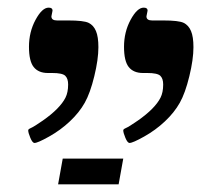

<svg xmlns="http://www.w3.org/2000/svg" viewBox="-20 -607 552 505"><path d="M145 -189.9H304.2L292 -122.1H132.8ZM159.2 -553.2Q200.2 -553.2 213.1 -546.9Q226.1 -540.5 232.4 -525.4Q238.8 -510.3 238.8 -482.9Q238.8 -450.7 228 -406.5Q217.3 -362.3 202.9 -336.7Q188.5 -311 163.8 -287.8Q139.2 -264.6 109.1 -247.8Q79.1 -231 70.8 -231Q65.4 -231 59.8 -244.4Q54.2 -257.8 54.2 -264.2Q54.2 -267.1 59.6 -269.5Q69.8 -273.9 92.5 -289.8Q115.2 -305.7 130.1 -320.8Q145 -335.9 152.1 -349.9Q159.2 -363.8 159.2 -384.8Q159.2 -400.4 151.6 -407.7Q144 -415 117.2 -415H106Q81.1 -415 68.6 -430.7Q56.2 -446.3 56.2 -483.9Q56.2 -522.9 73.5 -554.9Q90.8 -586.9 107.9 -586.9Q118.2 -586.9 118.2 -579.1L115.2 -564Q115.2 -553.2 129.9 -553.2ZM409.2 -553.2Q450.2 -553.2 463.1 -546.9Q476.1 -540.5 482.4 -525.4Q488.8 -510.3 488.8 -482.9Q488.8 -450.7 478 -406.5Q467.3 -362.3 452.9 -336.7Q438.5 -311 413.8 -287.8Q389.2 -264.6 359.1 -247.8Q329.1 -231 320.8 -231Q315.4 -231 309.8 -244.4Q304.2 -257.8 304.2 -264.2Q304.2 -267.1 309.6 -269.5Q319.8 -273.9 342.5 -289.8Q365.2 -305.7 380.1 -320.8Q395 -335.9 402.1 -349.9Q409.2 -363.8 409.2 -384.8Q409.2 -400.4 401.6 -407.7Q394 -415 367.2 -415H356Q331.1 -415 318.6 -430.7Q306.2 -446.3 306.2 -483.9Q306.2 -522.9 323.5 -554.9Q340.8 -586.9 357.9 -586.9Q368.2 -586.9 368.2 -579.1L365.2 -564Q365.2 -553.2 379.9 -553.2Z"/></svg>

Font: Tinos
Style: Bold Italic
Weight: 700
Italic angle: -16.333°
Designer: Steve Matteson
Foundry: Monotype Imaging Inc.
Version: Version 1.23